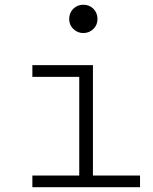

<svg xmlns="http://www.w3.org/2000/svg" viewBox="-20 -782 640 802"><path d="M269 -702.1Q269 -728.5 286.1 -745.4Q303.2 -762.2 328.1 -762.2Q353 -762.2 370.1 -745.4Q387.2 -728.5 387.2 -702.1Q387.2 -677.7 369.9 -660.9Q352.5 -644 328.1 -644Q303.7 -644 286.4 -660.9Q269 -677.7 269 -702.1ZM115.2 0V-48.8H311V-460.9H115.2V-509.8H368.2V-48.8H564.9V0Z"/></svg>

Font: Office Code Pro Light
Style: Regular
Weight: 300
Designer: Nathan Rutzky & Paul D. Hunt
Foundry: Adobe Systems Incorporated
Version: Version 1.004;PS 001.004;hotconv 1.0.70;makeotf.lib2.5.58329